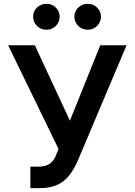

<svg xmlns="http://www.w3.org/2000/svg" viewBox="-20 -961 696 991"><path d="M188.6 9.9H136.7V-100.9H178.3Q218.4 -100.9 240.2 -118.4Q262.1 -136 272.4 -168L282 -192.5L22 -727.3H159.8L340.9 -338.1L497.5 -727.3H633.2L382.5 -134.2Q363.6 -88.8 335.6 -53.6Q284.8 9.9 188.6 9.9ZM219.8 -807.5Q190.7 -807.5 170.8 -827.4Q150.9 -848 150.9 -874.3Q150.9 -889.6 156.6 -901.8Q162.3 -914.1 171.9 -922.9Q181.5 -931.8 193.9 -936.6Q206.3 -941.4 219.8 -941.4Q248.6 -941.4 268.1 -921.9Q288 -902.7 288 -874.3Q288 -861.5 283 -849.4Q278.1 -837.4 269.2 -828.1Q260.3 -818.9 247.7 -813.2Q235.1 -807.5 219.8 -807.5ZM432.9 -807.5Q403.8 -807.5 383.9 -827.4Q364 -848 364 -874.3Q364 -889.6 369.7 -901.8Q375.4 -914.1 384.9 -922.9Q394.5 -931.8 407 -936.6Q419.4 -941.4 432.9 -941.4Q461.6 -941.4 481.2 -921.9Q501.1 -902.7 501.1 -874.3Q501.1 -861.5 496.1 -849.4Q491.1 -837.4 482.2 -828.1Q473.4 -818.9 460.8 -813.2Q448.2 -807.5 432.9 -807.5Z"/></svg>

Font: Linik Sans SemiBold
Style: Regular
Weight: 600
Designer: Fonts by Rasmus Andersson / Changes by Cristiano Sobral with parts from Marc Monis
Foundry: rsms
Version: Version 3.020; ttfautohint (v1.6)